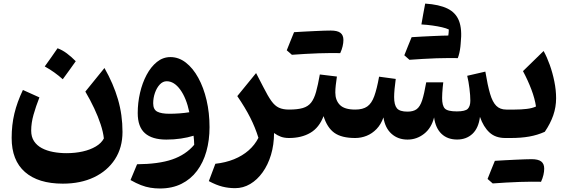

<svg xmlns="http://www.w3.org/2000/svg" viewBox="-20 -777 3196 1081"><path d="M564.8 2.4Q550.6 29.3 519.4 47.7Q488.3 66.2 445.8 75.8Q403.3 85.4 354.9 85.4Q314.9 85.4 279 78.5Q243 71.7 215.3 56.9Q187.6 42.1 171.6 17.9Q155.6 -6.3 155.6 -41.6Q155.6 -84.4 168.7 -130.9Q181.8 -177.4 201.9 -228.6L109 -270.5Q76.3 -201.9 61 -137.7Q45.6 -73.5 45.6 -0.3Q45.6 125.8 120.5 191.4Q195.3 257 333.7 257Q433.6 257 509.2 221.1Q584.7 185.2 627.2 119.7Q669.7 54.1 669.7 -34.3Q669.7 -130.4 644.1 -217.9Q618.6 -305.4 568.1 -394.1L460.5 -261.3Q488.2 -214.4 510.3 -167.3Q532.4 -120.3 546.6 -77Q560.9 -33.8 564.8 2.4ZM304 -505.3Q286.4 -479.8 268.6 -454.3Q250.9 -428.8 231.9 -402.9Q260.5 -387.2 285.8 -369Q311 -350.9 333.4 -330.8Q352.6 -356.8 370.7 -382.1Q388.8 -407.4 406.5 -432.3Q382.4 -456.9 356.8 -476.1Q331.3 -495.2 304 -505.3Z M1045.9 -145Q1020.1 -140.8 990.3 -138.6Q960.6 -136.5 933.8 -136.5Q888.1 -136.5 865.3 -148.4Q842.5 -160.3 842.5 -195.5Q842.5 -225.9 852.5 -254.4Q862.5 -282.9 879.7 -301.3Q896.9 -319.6 918.4 -319.6Q960.4 -319.6 994.8 -272.3Q1029.2 -225 1045.9 -145ZM879.9 284.2Q949.3 284.2 1001.7 258Q1054.1 231.9 1089.2 185Q1124.4 138.1 1142 75.3Q1159.7 12.4 1159.7 -61Q1159.7 -141.5 1143.1 -212.8Q1126.4 -284.2 1096.4 -338.8Q1066.5 -393.4 1026.4 -424.5Q986.4 -455.6 939.5 -455.6Q897.6 -455.6 863.6 -428.3Q829.6 -400.9 805.4 -355.4Q781.2 -310 768.3 -254Q755.4 -197.9 755.4 -140.6Q755.4 -63 796 -27.1Q836.5 8.9 916.6 8.9Q959.5 8.9 998.4 3.1Q1037.3 -2.6 1069.8 -12.8Q1071.4 1 1072.3 12.9Q1073.2 24.9 1073.4 38.3Q1025.8 94.6 949.5 120.7Q873.2 146.8 751.8 147.8L714.8 236.7Q746.8 254.9 773.8 265.3Q800.7 275.7 826.5 279.9Q852.3 284.2 879.9 284.2Z M1421.8 -365.6 1316 -235.9Q1360.6 -170.8 1388.8 -115Q1417.1 -59.1 1435 -1.1Q1414.7 39.2 1379.8 69.7Q1344.9 100.3 1297.7 119.5Q1250.4 138.7 1192.5 145.1L1155.8 242.7Q1198 265.3 1232.5 273.8Q1267 282.4 1303.8 282.4Q1349.3 282.4 1388.8 258.9Q1428.4 235.4 1458.6 193.2Q1488.8 151.1 1505.8 94.6Q1522.7 38 1523 -28.1Q1541.5 -14.5 1561.4 -7.2Q1581.2 0 1606.7 0H1607.2V-160.1H1606.7Q1573.3 -160.1 1550.5 -170.6Q1527.6 -181 1507.9 -208.5Q1488.2 -235.9 1463.3 -285.5Z M1841.1 -478.3Q1856.2 -478.3 1866.4 -478.2Q1876.5 -478 1883.4 -478Q1890.2 -478 1895.5 -477.8Q1904.6 -497.3 1909 -516.4Q1913.5 -535.4 1913.5 -551.9Q1913.5 -579.2 1896.6 -592.1Q1879.8 -605 1842.2 -605Q1800.6 -587 1759 -568.3Q1717.5 -549.7 1676.4 -531.1Q1635.3 -512.6 1594.5 -493.8Q1602.1 -487.4 1609.4 -480.9Q1616.7 -474.4 1623.4 -468.5Q1657.7 -471.1 1697.6 -473.4Q1737.5 -475.7 1775.3 -477Q1813.2 -478.3 1841.1 -478.3ZM1623.4 -468.5Q1660 -490.9 1696.5 -513.4Q1733 -535.8 1769.4 -558.8Q1805.8 -581.9 1842.2 -605Q1829.1 -605 1805.2 -604.3Q1781.3 -603.5 1751.9 -602.1Q1722.5 -600.7 1692.1 -599.1Q1661.6 -597.6 1635.6 -595.8Q1625.2 -570.5 1615.1 -545.3Q1604.9 -520 1594.5 -493.8Q1602.1 -487.4 1609.4 -480.9Q1616.7 -474.4 1623.4 -468.5ZM1607.4 0Q1677.5 0 1727.2 -29.1Q1777 -58.1 1801.7 -123.2Q1821.9 -58 1862.7 -29Q1903.5 0 1979.6 0H1980.1V-160.1H1979.6Q1919.3 -160.1 1893.6 -186.3Q1867.9 -212.4 1867.9 -256.2Q1867.9 -275.2 1870.5 -298Q1873.1 -320.8 1876.9 -346.1L1780.7 -357.7Q1770.2 -298.2 1759.5 -259.7Q1748.8 -221.2 1731.7 -199.4Q1714.7 -177.7 1685.2 -168.9Q1655.7 -160.1 1607.4 -160.1Q1597.7 -160.1 1592.8 -152.1Q1587.9 -144.2 1587.9 -123.7V-36.4Q1587.9 -15.9 1592.8 -8Q1597.7 0 1607.4 0Z M2553.6 8.6Q2605.6 8.6 2639.9 -23.4Q2674.2 -55.4 2682.3 -119Q2701.8 -62.6 2735.7 -31.3Q2769.5 0 2824.7 0H2840.4V-160.1H2830.6Q2795.5 -160.1 2774.2 -181.2Q2753 -202.2 2739.2 -249.2Q2725.4 -296.1 2712.6 -373.8L2610.5 -350.3Q2618.2 -319.1 2623.1 -279.1Q2628.1 -239.2 2628.1 -210.3Q2628.1 -179.3 2613.8 -164.5Q2599.6 -149.8 2551.8 -149.8Q2500.2 -149.8 2484.7 -165.9Q2469.2 -182 2469.2 -225.2Q2469.2 -237 2470.1 -253.2Q2471.1 -269.5 2472.6 -285.7Q2474.2 -301.9 2475.7 -313.4H2379.7Q2368.4 -248.1 2356.8 -212.4Q2345.1 -176.7 2326.2 -162.6Q2307.4 -148.5 2274.4 -148.5Q2230.3 -148.5 2214.7 -167.4Q2199 -186.3 2199 -230.8Q2199 -248.4 2201.5 -276.4Q2204 -304.3 2208.1 -332.6L2114.3 -345.3Q2102 -276.3 2087.2 -235.6Q2072.5 -194.8 2047.7 -177.5Q2023 -160.1 1980 -160.1Q1970.2 -160.1 1965.4 -152.1Q1960.5 -144.2 1960.5 -123.7V-36.4Q1960.5 -15.9 1965.4 -8Q1970.2 0 1980 0Q2013.3 0 2044.4 -12.5Q2075.5 -25 2100.2 -50.7Q2124.9 -76.4 2138.9 -115.9Q2148.1 -56 2184.6 -23.5Q2221 8.9 2274.6 8.9Q2326 8.9 2367.5 -23.5Q2408.9 -55.8 2424 -115.9Q2432.1 -55.7 2465.8 -23.5Q2499.5 8.6 2553.6 8.6ZM2503.7 -574.6Q2522 -563.9 2538.7 -554.6Q2555.5 -545.3 2574 -535.8Q2582.4 -612.8 2564.3 -659.4Q2546.3 -705.9 2499.4 -728.8Q2452.6 -751.6 2373.9 -756.8Q2368.2 -728.1 2363.1 -699.2Q2358 -670.3 2352.6 -639.4Q2383.1 -637.7 2413.5 -633.5Q2443.9 -629.3 2468.7 -623.5Q2493.4 -617.7 2506.9 -610.9Q2506.7 -601.5 2505.9 -592.7Q2505.1 -584 2503.7 -574.6ZM2285.3 -440.3Q2321.9 -462.8 2358.4 -485.2Q2394.9 -507.6 2431.3 -530.7Q2467.6 -553.7 2504.1 -576.9Q2491 -576.9 2467.1 -576.1Q2443.2 -575.3 2413.8 -573.9Q2384.4 -572.5 2353.9 -571Q2323.5 -569.4 2297.5 -567.6Q2287.1 -542.4 2276.9 -517.1Q2266.8 -491.9 2256.4 -465.7Q2263.9 -459.2 2271.2 -452.7Q2278.5 -446.3 2285.3 -440.3ZM2503 -450.1Q2518.1 -450.1 2528.2 -450Q2538.4 -449.9 2545.2 -449.9Q2552 -449.9 2557.4 -449.6Q2562.4 -462.3 2566.2 -478.9Q2570 -495.5 2572.1 -513.5Q2574.3 -531.5 2574.3 -547.9Q2574.3 -562.8 2558 -569.9Q2541.7 -576.9 2504.1 -576.9Q2462.5 -558.8 2420.9 -540.2Q2379.3 -521.5 2338.3 -503Q2297.2 -484.4 2256.4 -465.7Q2263.9 -459.2 2271.2 -452.7Q2278.5 -446.3 2285.3 -440.3Q2319.6 -442.9 2359.5 -445.2Q2399.4 -447.6 2437.2 -448.9Q2475 -450.1 2503 -450.1Z M2971.7 246Q2986.8 246 2996.9 246.1Q3007.1 246.3 3013.9 246.3Q3020.8 246.3 3026.1 246.5Q3035.2 227 3039.6 207.9Q3044 188.8 3044 172.4Q3044 145.1 3027.2 132.2Q3010.4 119.2 2972.8 119.2Q2931.2 137.3 2889.6 156Q2848 174.6 2807 193.2Q2765.9 211.7 2725.1 230.5Q2732.6 236.9 2739.9 243.4Q2747.2 249.9 2754 255.8Q2788.3 253.2 2828.2 250.9Q2868.1 248.6 2905.9 247.3Q2943.7 246 2971.7 246ZM2754 255.8Q2790.6 233.4 2827.1 210.9Q2863.6 188.5 2900 165.5Q2936.4 142.4 2972.8 119.2Q2959.7 119.2 2935.8 120Q2911.9 120.8 2882.5 122.2Q2853.1 123.6 2822.6 125.2Q2792.2 126.7 2766.2 128.5Q2755.8 153.8 2745.6 179Q2735.5 204.2 2725.1 230.5Q2732.6 236.9 2739.9 243.4Q2747.2 249.9 2754 255.8ZM2840.3 0H2855.3Q2913.5 0 2959.7 -8.2Q3005.8 -16.3 3047.3 -35Q3078.8 -81.1 3094.9 -127.6Q3111 -174.1 3111 -223.8Q3111 -269.6 3101.1 -318.2Q3091.3 -366.9 3075.3 -411.7Q3059.3 -456.4 3040.6 -489.8L2924.5 -376.6Q2952.5 -324.1 2971.9 -272.8Q2991.3 -221.4 2997.7 -177.4Q2977.1 -167.6 2945.8 -163.9Q2914.4 -160.1 2877.9 -160.1H2840.3Q2830.6 -160.1 2825.7 -152.1Q2820.8 -144.2 2820.8 -123.7V-36.4Q2820.8 -15.9 2825.7 -8Q2830.6 0 2840.3 0Z"/></svg>

Font: Pinar-VF-FD
Style: Regular
Weight: 300
Designer: Amin Abedi
Version: Version 3.0